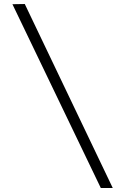

<svg xmlns="http://www.w3.org/2000/svg" viewBox="-20 -812 665 957"><path d="M42 -791 103.5 -792 542 125H482.4Z"/></svg>

Font: okolaks
Style: Regular
Weight: 500
Version: Version 000.6.0